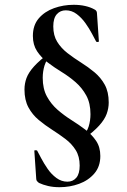

<svg xmlns="http://www.w3.org/2000/svg" viewBox="-20 -592 528 800"><path d="M326 -11 318 -20Q342 -40 349.5 -65Q357 -90 357 -116Q357 -162 339.5 -194Q322 -226 295 -249.5Q268 -273 237 -292Q206 -311 179 -331.5Q152 -352 134.5 -378.5Q117 -405 117 -442Q117 -487 141.5 -515.5Q166 -544 205 -558Q244 -572 287 -572Q313 -572 335 -567Q357 -562 373 -553Q384 -548 384 -537L392 -420Q392 -417 386.5 -417Q381 -417 380 -420Q374 -431 363 -452Q352 -473 336 -495.5Q320 -518 299.5 -533.5Q279 -549 254 -549Q231 -549 216.5 -532.5Q202 -516 202 -482Q202 -444 218.5 -417.5Q235 -391 261.5 -370.5Q288 -350 317.5 -331.5Q347 -313 373.5 -291Q400 -269 416.5 -239Q433 -209 433 -165Q433 -141 424.5 -117.5Q416 -94 393 -68.5Q370 -43 326 -11ZM228 188Q202 188 180.5 183Q159 178 142 170Q138 167 134.5 163Q131 159 131 153L123 36Q123 34 128.5 34Q134 34 135 36Q141 47 152 68Q163 89 178.5 111.5Q194 134 215 149.5Q236 165 261 165Q284 165 298 148.5Q312 132 312 98Q312 60 295.5 33.5Q279 7 252.5 -13Q226 -33 197 -51.5Q168 -70 141.5 -92Q115 -114 98.5 -144.5Q82 -175 82 -219Q82 -244 90.5 -267Q99 -290 122 -315.5Q145 -341 188 -373L196 -364Q173 -344 165.5 -319Q158 -294 158 -268Q158 -222 175.5 -190Q193 -158 220 -134.5Q247 -111 278 -91.5Q309 -72 336 -51.5Q363 -31 380.5 -5Q398 21 398 58Q398 102 373 131Q348 160 309.5 174Q271 188 228 188Z"/></svg>

Font: Cormorant Garamond Light
Style: Bold
Weight: 700
Version: Version 4.001